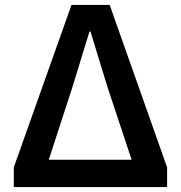

<svg xmlns="http://www.w3.org/2000/svg" viewBox="-20 -759 735 779"><path d="M36 0V-80L270 -739H425L658 -80V0ZM178 -111H514L417 -403L347 -631H343L273 -403Z"/></svg>

Font: Noto Sans HK SemiBold
Style: Regular
Weight: 600
Version: Version 2.004-H2;hotconv 1.0.118;makeotfexe 2.5.65603